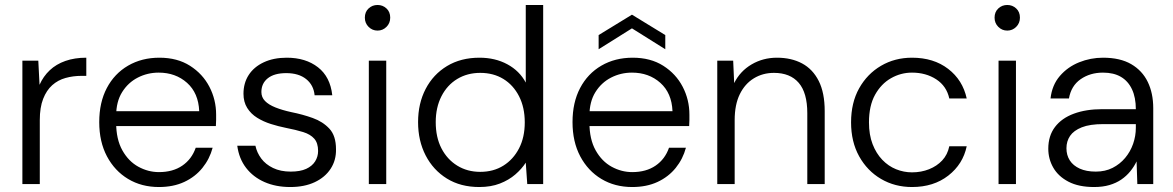

<svg xmlns="http://www.w3.org/2000/svg" viewBox="-20 -740 4715 772"><path d="M70 0V-496H134L139 -399Q154 -433 180 -457.5Q206 -482 243 -495Q280 -508 327 -508V-435H308Q274 -435 243.5 -426.5Q213 -418 190 -397.5Q167 -377 153.5 -342.5Q140 -308 140 -257V0Z M619 12Q549 12 495 -20.5Q441 -53 410 -111.5Q379 -170 379 -249Q379 -328 409.5 -386Q440 -444 495 -476Q550 -508 621 -508Q693 -508 744 -475.5Q795 -443 822 -391Q849 -339 849 -279Q849 -269 849 -258Q849 -247 848 -233H433V-293H781Q778 -366 732 -407Q686 -448 618 -448Q573 -448 534 -428Q495 -408 471 -369.5Q447 -331 447 -274V-247Q447 -180 472 -135.5Q497 -91 536.5 -69.5Q576 -48 619 -48Q675 -48 713 -74Q751 -100 767 -146H835Q823 -101 794 -65Q765 -29 721 -8.5Q677 12 619 12Z M1147 12Q1089 12 1043.5 -8Q998 -28 969.5 -65Q941 -102 934 -154H1007Q1013 -126 1030.5 -102.5Q1048 -79 1078 -64.5Q1108 -50 1149 -50Q1187 -50 1211 -61Q1235 -72 1247 -91Q1259 -110 1259 -133Q1259 -165 1243.5 -182.5Q1228 -200 1199 -209Q1170 -218 1129 -226Q1099 -232 1069 -241.5Q1039 -251 1014 -266.5Q989 -282 974 -306Q959 -330 959 -363Q959 -406 980 -438.5Q1001 -471 1040.5 -489.5Q1080 -508 1133 -508Q1209 -508 1258.5 -469.5Q1308 -431 1316 -357H1245Q1241 -398 1211 -422Q1181 -446 1131 -446Q1083 -446 1057 -425.5Q1031 -405 1031 -370Q1031 -349 1045.5 -334Q1060 -319 1087.5 -308Q1115 -297 1152 -289Q1197 -280 1237.5 -265.5Q1278 -251 1304.5 -222.5Q1331 -194 1331 -140Q1332 -96 1309.5 -61.5Q1287 -27 1245.5 -7.5Q1204 12 1147 12Z M1463 0V-496H1533V0ZM1498 -617Q1477 -617 1462 -632Q1447 -647 1447 -669Q1447 -692 1462 -706Q1477 -720 1498 -720Q1519 -720 1534 -706Q1549 -692 1549 -669Q1549 -647 1534 -632Q1519 -617 1498 -617Z M1907 12Q1832 12 1777 -22Q1722 -56 1691.5 -115Q1661 -174 1661 -249Q1661 -324 1691.5 -382.5Q1722 -441 1777.5 -474.5Q1833 -508 1908 -508Q1971 -508 2020 -481.5Q2069 -455 2094 -408V-720H2164V0H2100L2094 -86Q2078 -61 2052 -38.5Q2026 -16 1990 -2Q1954 12 1907 12ZM1911 -49Q1964 -49 2004 -74Q2044 -99 2067 -143.5Q2090 -188 2090 -248Q2090 -308 2067 -353Q2044 -398 2004 -422.5Q1964 -447 1911 -447Q1859 -447 1818.5 -422.5Q1778 -398 1755 -353Q1732 -308 1732 -249Q1732 -188 1755 -143.5Q1778 -99 1818.5 -74Q1859 -49 1911 -49Z M2522 12Q2452 12 2398 -20.5Q2344 -53 2313 -111.5Q2282 -170 2282 -249Q2282 -328 2312.5 -386Q2343 -444 2398 -476Q2453 -508 2524 -508Q2596 -508 2647 -475.5Q2698 -443 2725 -391Q2752 -339 2752 -279Q2752 -269 2752 -258Q2752 -247 2751 -233H2336V-293H2684Q2681 -366 2635 -407Q2589 -448 2521 -448Q2476 -448 2437 -428Q2398 -408 2374 -369.5Q2350 -331 2350 -274V-247Q2350 -180 2375 -135.5Q2400 -91 2439.5 -69.5Q2479 -48 2522 -48Q2578 -48 2616 -74Q2654 -100 2670 -146H2738Q2726 -101 2697 -65Q2668 -29 2624 -8.5Q2580 12 2522 12ZM2387 -542V-599L2521 -681L2655 -599V-542L2521 -626Z M2864 0V-496H2928L2932 -406Q2956 -454 3002 -481Q3048 -508 3104 -508Q3162 -508 3205 -485Q3248 -462 3272 -414.5Q3296 -367 3296 -293V0H3226V-285Q3226 -367 3191.5 -407Q3157 -447 3092 -447Q3047 -447 3011 -425Q2975 -403 2954.5 -361Q2934 -319 2934 -257V0Z M3647 12Q3578 12 3522.5 -20.5Q3467 -53 3434.5 -111.5Q3402 -170 3402 -248Q3402 -327 3434.5 -385Q3467 -443 3522.5 -475.5Q3578 -508 3647 -508Q3734 -508 3792.5 -463Q3851 -418 3867 -344H3797Q3786 -394 3744.5 -421Q3703 -448 3647 -448Q3602 -448 3562.5 -425.5Q3523 -403 3498.5 -359Q3474 -315 3474 -248Q3474 -198 3488.5 -160.5Q3503 -123 3527.5 -97.5Q3552 -72 3583 -59.5Q3614 -47 3647 -47Q3684 -47 3715.5 -59.5Q3747 -72 3768.5 -95Q3790 -118 3797 -152H3867Q3852 -80 3793 -34Q3734 12 3647 12Z M3995 0V-496H4065V0ZM4030 -617Q4009 -617 3994 -632Q3979 -647 3979 -669Q3979 -692 3994 -706Q4009 -720 4030 -720Q4051 -720 4066 -706Q4081 -692 4081 -669Q4081 -647 4066 -632Q4051 -617 4030 -617Z M4379 12Q4317 12 4276 -9.5Q4235 -31 4215 -66Q4195 -101 4195 -142Q4195 -194 4222 -229.5Q4249 -265 4298 -283Q4347 -301 4411 -301H4547Q4547 -348 4531.5 -381Q4516 -414 4487 -431Q4458 -448 4415 -448Q4363 -448 4325 -421.5Q4287 -395 4278 -344H4204Q4210 -398 4241.5 -434.5Q4273 -471 4319 -489.5Q4365 -508 4415 -508Q4484 -508 4528.5 -482Q4573 -456 4595 -410.5Q4617 -365 4617 -305V0H4553L4550 -91Q4540 -70 4524.5 -51Q4509 -32 4488.5 -18Q4468 -4 4441 4Q4414 12 4379 12ZM4386 -50Q4424 -50 4453.5 -65Q4483 -80 4504 -105Q4525 -130 4536 -161.5Q4547 -193 4547 -226V-241H4416Q4362 -241 4329.5 -228Q4297 -215 4282.5 -193.5Q4268 -172 4268 -144Q4268 -116 4281.5 -95Q4295 -74 4321.5 -62Q4348 -50 4386 -50Z"/></svg>

Font: DM Sans 24pt Light
Style: Regular
Weight: 300
Designer: Colophon Foundry, Jonny Pinhorn
Foundry: Colophon Foundry
Version: Version 4.004;gftools[0.9.30]